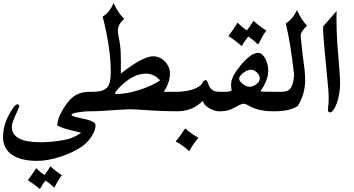

<svg xmlns="http://www.w3.org/2000/svg" viewBox="-30 -771 2371 1286"><path d="M237.3 495.1Q195.8 460 156.7 436Q169.4 418.9 183.3 399.2Q197.3 379.4 212.9 355Q225.6 368.7 239.3 380.1Q252.9 391.6 268.6 400.9Q291 371.1 307.6 342.8Q349.6 381.3 384.3 401.9Q371.6 418.5 359.1 439.5Q346.7 460.4 334 486.3Q302.2 455.6 273.9 439Q264.6 450.2 255.6 464.1Q246.6 478 237.3 495.1ZM515.1 118.7Q514.6 118.2 502.4 115.2Q490.2 112.3 472.4 107.9Q454.6 103.5 433.6 98.4Q412.6 93.3 394.8 87.4Q377 81.5 365 75.7Q353 69.8 353 64.9Q353 63.5 353.5 62.5Q357.4 31.2 372.3 -2Q387.2 -35.2 412.1 -70.3Q427.7 -91.8 443.6 -107.9Q459.5 -124 478.5 -134.8Q497.6 -145.5 521.2 -150.9Q544.9 -156.2 576.2 -156.2H590.8Q595.7 -156.2 598.9 -146.5Q602.1 -136.7 603.8 -122.3Q605.5 -107.9 605.5 -91.1Q605.5 -74.2 603.8 -59.8Q602.1 -45.4 598.9 -35.6Q595.7 -25.9 590.8 -25.9H585.9Q558.6 -25.9 533.7 -23.7Q508.8 -21.5 490 -18.3Q471.2 -15.1 460.2 -11Q449.2 -6.8 449.2 -2.4Q449.2 1.5 457.3 5.4Q465.3 9.3 477.5 12.7Q489.7 16.1 504.2 19.3Q518.6 22.5 530.8 24.9Q543 27.3 551 29.3Q559.1 31.2 559.1 31.7H558.6Q584.5 38.6 597.2 47.6Q609.9 56.6 609.9 69.8Q609.9 85.9 602.8 104.7Q595.7 123.5 583.7 142.1Q571.8 160.6 555.7 178Q539.6 195.3 521.5 208.5Q491.7 229.5 454.1 247.3Q416.5 265.1 376.2 278.3Q335.9 291.5 295.4 299.1Q254.9 306.6 219.2 306.6Q164.6 306.6 121.8 296.1Q79.1 285.6 49.8 265.4Q20.5 245.1 5.4 215.3Q-9.8 185.5 -9.8 147Q-9.8 47.4 60.1 -51.3Q75.7 -72.3 85.9 -72.3Q86.9 -72.3 88.9 -72Q90.8 -71.8 93 -70.3Q95.2 -68.8 96.9 -66.2Q98.6 -63.5 98.6 -58.1Q93.8 -42.5 85.4 -24.7Q77.1 -6.8 69.1 11.2Q61 29.3 55.2 46.4Q49.3 63.5 49.3 78.1Q49.3 181.6 238.8 181.6Q276.4 181.6 314.7 178.2Q353 174.8 388.2 168.5Q405.3 165.5 420.9 161.9Q436.5 158.2 451.7 152.1Q466.8 146 482.7 137.5Q498.5 128.9 516.6 116.7Z M1042.5 -232.9Q1002 -277.8 945.8 -277.8Q859.4 -277.8 768.1 -183.6Q740.7 -155.3 740.7 -147Q740.7 -141.1 750 -141.1Q814.9 -141.1 902.8 -168.5Q990.2 -196.3 1042.5 -232.9ZM1155.3 -156.2H1157.2Q1162.1 -156.2 1165.3 -146.5Q1168.5 -136.7 1170.2 -122.3Q1171.9 -107.9 1171.9 -91.1Q1171.9 -74.2 1170.2 -59.8Q1168.5 -45.4 1165.3 -35.6Q1162.1 -25.9 1157.2 -25.9H1142.6Q1120.1 -25.9 1097.4 -26.4Q1074.7 -26.9 1049.8 -27.8Q1024.9 -28.8 997.1 -30.5Q969.2 -32.2 937 -34.2Q905.3 -36.6 879.4 -37.8Q853.5 -39.1 840.8 -39.1Q831.5 -39.1 812.5 -38.1Q793.5 -37.1 770 -35.6Q746.6 -34.2 720.5 -32.5Q694.3 -30.8 670.4 -29.3Q646.5 -27.8 626.5 -26.9Q606.4 -25.9 595.7 -25.9H581.1Q576.2 -25.9 573 -35.6Q569.8 -45.4 568.1 -59.8Q566.4 -74.2 566.4 -91.1Q566.4 -107.9 568.1 -122.3Q569.8 -136.7 573 -146.5Q576.2 -156.2 581.1 -156.2H585.9Q607.4 -156.2 623 -158Q638.7 -159.7 650.1 -163.1Q661.6 -166.5 669.7 -171.4Q677.7 -176.3 684.6 -182.1Q711.9 -206.5 711.9 -289.6Q711.9 -368.7 698.5 -460Q685.1 -551.3 657.7 -660.2Q702.1 -684.6 731 -751Q744.1 -720.2 761.2 -694.1Q778.3 -668 801.8 -644.5Q759.3 -607.9 759.3 -564.9Q759.3 -550.3 763.7 -529.8Q768.1 -509.3 771 -490.7Q776.4 -458 778.1 -427.2Q779.8 -396.5 779.8 -362.8Q779.8 -344.7 779.5 -325.7Q779.3 -306.6 779.3 -285.2V-278.3L780.8 -279.3L780.3 -278.8Q850.1 -334 905.3 -364Q960.4 -394 995.1 -394Q1018.6 -394 1039.1 -384.5Q1059.6 -375 1075 -359.1Q1090.3 -343.3 1099.4 -322.3Q1108.4 -301.3 1108.4 -278.3Q1108.4 -249 1098.1 -218.3Q1087.9 -187.5 1066.9 -156.2Z M1299.8 152.3Q1263.2 192.9 1237.3 241.2Q1191.9 199.7 1146.5 176.8Q1161.1 159.7 1177 137.5Q1192.9 115.2 1210.4 88.9Q1246.6 122.1 1299.8 152.3ZM1152.3 -156.2Q1183.1 -156.2 1211.7 -160.6Q1240.2 -165 1263.4 -172.9Q1286.6 -180.7 1303.2 -191.9Q1319.8 -203.1 1326.2 -216.8Q1331.1 -226.6 1337.2 -230.7Q1343.3 -234.9 1347.2 -234.9Q1351.6 -234.9 1355.2 -230.5Q1358.9 -226.1 1360.4 -219.2Q1366.7 -202.6 1373 -190.9Q1379.4 -179.2 1388.2 -171.4Q1397 -163.6 1409.7 -159.9Q1422.4 -156.2 1440.4 -156.2H1445.3Q1450.2 -156.2 1453.4 -146.5Q1456.5 -136.7 1458.3 -122.3Q1460 -107.9 1460 -91.1Q1460 -74.2 1458.3 -59.8Q1456.5 -45.4 1453.4 -35.6Q1450.2 -25.9 1445.3 -25.9H1430.7Q1424.3 -25.9 1410.9 -29.5Q1397.5 -33.2 1382.6 -40.3Q1367.7 -47.4 1354.2 -57.6Q1340.8 -67.9 1335 -81.5Q1329.1 -94.2 1326.7 -94.2Q1325.2 -94.2 1322.8 -91.6Q1320.3 -88.9 1314.9 -83.5Q1298.8 -68.4 1280.3 -57.4Q1261.7 -46.4 1241.9 -39.6Q1222.2 -32.7 1201.7 -29.3Q1181.2 -25.9 1162.1 -25.9H1147.5Q1142.6 -25.9 1139.4 -35.6Q1136.2 -45.4 1134.5 -59.8Q1132.8 -74.2 1132.8 -91.1Q1132.8 -107.9 1134.5 -122.3Q1136.2 -136.7 1139.4 -146.5Q1142.6 -156.2 1147.5 -156.2Z M1589.8 -462.4Q1564.5 -483.9 1542.2 -500.5Q1520 -517.1 1499.5 -529.3Q1534.7 -574.7 1561 -619.1Q1579.6 -601.1 1595.2 -588.1Q1610.8 -575.2 1623.5 -567.4Q1633.3 -579.6 1644.5 -595.5Q1655.8 -611.3 1668 -631.8Q1684.6 -616.2 1706.1 -599.6Q1727.5 -583 1753.9 -566.4Q1746.6 -557.1 1740.5 -547.6Q1734.4 -538.1 1728.3 -526.9Q1722.2 -515.6 1715.1 -502.2Q1708 -488.8 1698.7 -472.2L1685.1 -484.9Q1670.4 -499 1657.2 -509Q1644 -519 1632.8 -526.4Q1607.9 -496.1 1589.8 -462.4ZM1636.2 -189.9H1640.6Q1652.8 -189.9 1665.3 -194.6Q1677.7 -199.2 1687.5 -207Q1697.3 -214.8 1703.6 -224.9Q1710 -234.9 1710 -245.1Q1710 -256.3 1704.8 -266.8Q1699.7 -277.3 1691.2 -285.6Q1682.6 -293.9 1671.9 -299.1Q1661.1 -304.2 1649.4 -304.2Q1639.2 -304.2 1625.5 -298.3Q1611.8 -292.5 1599.9 -283.4Q1587.9 -274.4 1579.6 -263.7Q1571.3 -252.9 1571.3 -243.7Q1571.3 -236.3 1577.9 -227.1Q1584.5 -217.8 1594.5 -209.7Q1604.5 -201.7 1615.7 -196Q1627 -190.4 1636.2 -189.9ZM1796.9 -25.9Q1769.5 -25.9 1746.1 -28.6Q1722.7 -31.2 1702.1 -36.6Q1681.6 -42 1663.6 -49.8Q1645.5 -57.6 1628.4 -67.4Q1621.1 -71.3 1613.8 -73.7Q1606.4 -76.2 1602.1 -76.2Q1589.4 -76.2 1567.4 -64.5Q1549.3 -54.7 1534.9 -47.4Q1520.5 -40 1507.3 -35.4Q1494.1 -30.8 1480.5 -28.3Q1466.8 -25.9 1450.2 -25.9H1435.5Q1430.7 -25.9 1427.5 -35.6Q1424.3 -45.4 1422.6 -59.8Q1420.9 -74.2 1420.9 -91.1Q1420.9 -107.9 1422.6 -122.3Q1424.3 -136.7 1427.5 -146.5Q1430.7 -156.2 1435.5 -156.2H1450.2Q1457.5 -156.2 1467.8 -156Q1478 -155.8 1488.3 -156.2Q1498.5 -156.7 1507.6 -158.9Q1516.6 -161.1 1522 -166Q1517.6 -184.6 1517.6 -201.7Q1517.6 -233.4 1533.9 -264.4Q1550.3 -295.4 1583 -335Q1651.4 -417 1699.7 -417Q1712.9 -417 1725.1 -406.5Q1737.3 -396 1746.3 -379.2Q1755.4 -362.3 1761 -341.3Q1766.6 -320.3 1766.6 -298.8Q1766.6 -267.1 1754.4 -234.1Q1742.2 -201.2 1719.2 -167.5Q1717.8 -165 1716.1 -163.6Q1714.4 -162.1 1714.4 -160.6Q1714.4 -159.2 1718.3 -158.2Q1722.2 -157.2 1732.9 -157Q1743.7 -156.7 1762.7 -156.5Q1781.7 -156.2 1811.5 -156.2Q1816.4 -156.2 1819.6 -146.5Q1822.8 -136.7 1824.5 -122.3Q1826.2 -107.9 1826.2 -91.1Q1826.2 -74.2 1824.5 -59.8Q1822.8 -45.4 1819.6 -35.6Q1816.4 -25.9 1811.5 -25.9Z M1884.8 -615.2Q1905.3 -627 1924.1 -648.4Q1942.9 -669.9 1959.5 -703.6Q1973.6 -669.9 1990.5 -644.5Q2007.3 -619.1 2026.4 -598.6Q2005.4 -579.1 1994.6 -562.3Q1983.9 -545.4 1983.9 -529.8Q1983.9 -527.3 1984.4 -522.7Q1984.9 -518.1 1986.3 -503.9Q1987.8 -489.7 1990.7 -462.4Q1993.7 -435.1 1999 -387.2Q2002.4 -362.8 2005.1 -343Q2007.8 -323.2 2009.8 -305.4Q2011.7 -287.6 2012.7 -269.5Q2013.7 -251.5 2013.7 -231Q2013.7 -187.5 2001.7 -145Q1989.7 -102.5 1964.8 -61Q1938.5 -43.5 1899.7 -34.7Q1860.8 -25.9 1816.4 -25.9H1801.8Q1796.9 -25.9 1793.7 -35.6Q1790.5 -45.4 1788.8 -59.8Q1787.1 -74.2 1787.1 -91.1Q1787.1 -107.9 1788.8 -122.3Q1790.5 -136.7 1793.7 -146.5Q1796.9 -156.2 1801.8 -156.2H1856Q1876 -156.2 1890.4 -160.9Q1904.8 -165.5 1915 -178.5Q1925.3 -191.4 1931.4 -213.6Q1937.5 -235.8 1939.9 -271Q1927.7 -378.9 1913.6 -466.3Q1899.4 -553.7 1884.3 -612.8Z M2224.6 -697.8 2223.6 -651.9Q2223.6 -606 2225.1 -563.7Q2226.6 -521.5 2229 -481.9Q2229.5 -476.6 2231 -458.3Q2232.4 -439.9 2234.6 -414.6Q2236.8 -389.2 2239 -359.4Q2241.2 -329.6 2243.4 -301.8Q2245.6 -273.9 2246.8 -250.5Q2248 -227.1 2248 -214.4Q2248 -180.2 2242.2 -145.3Q2236.3 -110.4 2226.6 -82Q2216.8 -53.7 2204.3 -35.9Q2191.9 -18.1 2178.2 -18.1Q2166.5 -18.1 2166.5 -37.6Q2166.5 -39.6 2167 -43.2Q2167.5 -46.9 2167.5 -48.3V-50.8Q2169.9 -66.9 2170.7 -82.3Q2171.4 -97.7 2171.4 -113.3Q2171.4 -146.5 2168.2 -180.7Q2165 -214.8 2161.1 -254.4Q2158.2 -289.6 2153.6 -335.7Q2148.9 -381.8 2144.5 -429.4Q2140.1 -477.1 2137 -520.3Q2133.8 -563.5 2133.8 -592.8Z"/></svg>

Font: XB Niloofar
Style: Bold
Weight: 700
Designer: Behnam
Foundry: Irmug
Version: Version 7.201 2008